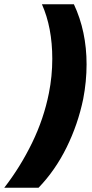

<svg xmlns="http://www.w3.org/2000/svg" viewBox="-54 -762 434 907"><path d="M177 -322Q193 -402 193 -484Q193 -632 144 -742H295Q355 -614 355 -458Q355 -377 339 -294Q314 -174 260.5 -65.5Q207 43 128 125H-34Q42 27 97.5 -87Q153 -201 177 -322Z"/></svg>

Font: Gontserrat
Style: Bold Italic
Weight: 700
Italic angle: -11.3°
Designer: Julieta Ulanovsky
Foundry: Julieta Ulanovsky
Version: Version 6.001